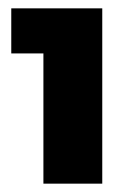

<svg xmlns="http://www.w3.org/2000/svg" viewBox="-20 -721 321 460"><path d="M84 -281V-593H7V-701H225V-281Z"/></svg>

Font: Montserrat Extra Bold
Style: Regular
Weight: 800
Designer: Julieta Ulanovsky
Foundry: Julieta Ulanovsky
Version: Version 3.001;PS 003.001;hotconv 1.0.70;makeotf.lib2.5.58329